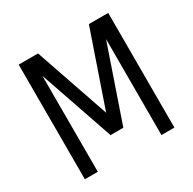

<svg xmlns="http://www.w3.org/2000/svg" viewBox="-161 -901 1072 1066"><g transform="rotate(-30 375.0 -367.5)"><path d="M88 0V-735H212L375 -261L538 -735H662V0H579V-615L416 -141H334L171 -615V0Z"/></g></svg>

Font: Zed Sans Extended
Style: Regular
Weight: 400
Width: 7
Designer: Belleve Invis
Foundry: Belleve Invis
Version: Version 1.0.0; ttfautohint (v1.8.4)